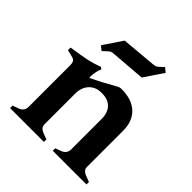

<svg xmlns="http://www.w3.org/2000/svg" viewBox="-184 -807 938 938"><g transform="rotate(45 284.5 -338.5)"><path d="M558 -17V0H325V-17L357 -29Q384 -40 384 -69V-278Q384 -322 361 -345.5Q338 -369 295 -369Q253 -369 229 -343Q205 -317 205 -275V-62Q205 -49 213 -41Q221 -33 232 -29L264 -17V0H30V-17L63 -29Q90 -40 90 -69V-354Q90 -374 83.5 -381.5Q77 -389 63 -392L30 -400V-418Q102 -429 132.5 -435.5Q163 -442 202 -456L212 -448Q200 -428 198 -380H204Q253 -403 325 -444Q336 -451 350 -451Q421 -451 460 -414.5Q499 -378 499 -311V-62Q499 -49 507 -41Q515 -33 526 -29ZM127 -531 193 -629 373 -645Q383 -646 388 -647.5Q393 -649 400 -655L424 -677L446 -659L379 -560L200 -546Q190 -545 185 -543Q180 -541 173 -535L149 -513Z"/></g></svg>

Font: Ibarra Real Nova
Style: Bold
Weight: 700
Designer: Jose Maria Ribagorda & Octavio Pardo
Foundry: Jose Maria Ribagorda
Version: Version 1.014